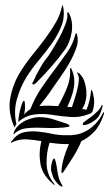

<svg xmlns="http://www.w3.org/2000/svg" viewBox="-20 -638 411 713"><path d="M238 -585Q245 -571 247 -553Q249 -535 246 -517Q243 -499 236.5 -482.5Q230 -466 222 -455Q199 -423 171.5 -391.5Q144 -360 116 -332Q115 -330 109.5 -326.5Q104 -323 101 -325Q99 -326 101 -331Q103 -336 105 -338Q108 -346 113.5 -357Q119 -368 125.5 -379.5Q132 -391 138.5 -401.5Q145 -412 151 -419Q156 -424 169.5 -445.5Q183 -467 197.5 -493Q212 -519 222 -545Q232 -571 230 -585Q229 -588 230 -590.5Q231 -593 233 -592Q236 -592 238 -585ZM326 -232Q325 -227 322.5 -222.5Q320 -218 312 -215Q277 -201 242.5 -203.5Q208 -206 170 -212Q137 -217 105.5 -212.5Q74 -208 48 -185Q48 -195 50.5 -209.5Q53 -224 56.5 -236.5Q60 -249 63.5 -257Q67 -265 70 -263Q72 -263 72.5 -252.5Q73 -242 73 -236L70 -212Q74 -219 81.5 -224.5Q89 -230 93 -233Q109 -275 135 -313Q161 -351 190 -389Q210 -416 230.5 -445Q251 -474 260 -511Q263 -514 266 -514Q267 -512 266.5 -511Q266 -510 266 -508Q273 -487 263 -459Q253 -431 237 -403Q221 -375 203 -350Q185 -325 175 -310Q164 -293 151 -276Q138 -259 126 -244Q143 -246 161 -245.5Q179 -245 196 -244Q216 -280 229.5 -314Q243 -348 240 -382V-383Q240 -385 241 -385Q243 -385 245 -383Q246 -382 246 -380Q254 -363 255.5 -346Q257 -329 254 -311.5Q251 -294 244.5 -276.5Q238 -259 230 -241Q235 -241 238.5 -241Q242 -241 247 -240Q252 -255 257.5 -272Q263 -289 267 -306Q271 -323 272.5 -337Q274 -351 270 -360Q267 -366 266.5 -367Q266 -368 268 -369Q269 -369 271.5 -367.5Q274 -366 276 -364Q288 -352 293.5 -335.5Q299 -319 300.5 -302Q302 -285 299 -269Q296 -253 290 -242L285 -233Q293 -233 301 -230Q308 -247 312 -263.5Q316 -280 318 -300Q318 -304 319 -304Q321 -303 321.5 -301.5Q322 -300 323 -299Q325 -294 328.5 -274.5Q332 -255 326 -232ZM360 -240Q357 -229 352 -216Q347 -203 333 -192Q328 -188 320.5 -183.5Q313 -179 305.5 -176.5Q298 -174 292.5 -173.5Q287 -173 288 -177Q286 -180 293 -185.5Q300 -191 303 -193Q310 -198 315 -201.5Q320 -205 326 -210Q334 -217 342.5 -225Q351 -233 356 -244Q359 -250 360.5 -247.5Q362 -245 360 -240ZM215 -612Q221 -575 208.5 -542.5Q196 -510 174 -478.5Q152 -447 126 -416.5Q100 -386 79 -353Q56 -316 43 -270.5Q30 -225 41 -177Q38 -174 34 -164Q8 -222 18.5 -276Q29 -330 58 -375Q79 -408 103.5 -438Q128 -468 149.5 -497Q171 -526 187.5 -555Q204 -584 210 -614Q210 -618 211 -618Q213 -618 213.5 -615Q214 -612 215 -612ZM238 -171Q238 -168 234.5 -167Q231 -166 229 -166Q218 -164 193.5 -163Q169 -162 151 -163Q116 -165 84.5 -162.5Q53 -160 34 -142Q29 -137 30.5 -142.5Q32 -148 33 -151Q40 -165 51.5 -175Q63 -185 76.5 -191Q90 -197 102.5 -200Q115 -203 123 -203Q155 -203 179.5 -194.5Q204 -186 230 -178Q232 -177 235 -175Q238 -173 238 -171ZM366 -215Q352 -172 329.5 -148.5Q307 -125 282 -114Q277 -101 269 -85.5Q261 -70 251.5 -55Q242 -40 232.5 -25.5Q223 -11 216 0Q214 2 212.5 3.5Q211 5 209 4Q208 3 208 -1Q210 -28 217.5 -53Q225 -78 236 -103H223Q208 -103 193.5 -104.5Q179 -106 164 -108Q152 -71 153 -30Q154 11 181 44Q185 49 182.5 48.5Q180 48 178 46Q137 12 130 -30.5Q123 -73 134 -114Q105 -119 78.5 -120.5Q52 -122 26 -110Q21 -106 20.5 -109Q20 -112 25 -116Q44 -141 68 -146.5Q92 -152 119 -149.5Q146 -147 174 -141Q202 -135 229 -136Q246 -135 264.5 -138.5Q283 -142 301 -152Q319 -162 334.5 -178Q350 -194 362 -218Q364 -223 365.5 -220.5Q367 -218 366 -215ZM211 55Q209 55 207 54Q205 53 203 52Q201 51 199 49Q188 38 182 29Q176 20 171 0Q169 -6 169.5 -15Q170 -24 172 -32Q174 -40 176.5 -45Q179 -50 182 -49Q184 -49 186.5 -38.5Q189 -28 190 -23Q192 -6 196 13Q200 32 211 50Q213 55 211 55Z"/></svg>

Font: Akronim
Style: Regular
Weight: 400
Designer: Grzegorz Klimczewski
Foundry: Fonty.PL
Version: Version 1.001